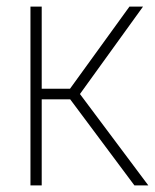

<svg xmlns="http://www.w3.org/2000/svg" viewBox="-20 -560 468 580"><path d="M72 0V-540H106V-292H191.5L371 -540H412L221.5 -276L428 0H386L192 -260H106V0Z"/></svg>

Font: Encode Sans Condensed Thin
Style: Regular
Weight: 100
Width: 3
Designer: Multiple Designers
Foundry: Impallari Type
Version: Version 3.000; ttfautohint (v1.8.3) -l 8 -r 50 -G 200 -x 14 